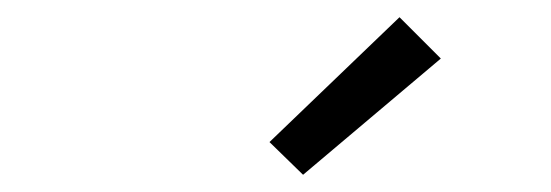

<svg xmlns="http://www.w3.org/2000/svg" viewBox="-20 -794 640 223"><path d="M332 -591 293 -629 444 -774 492 -726Z"/></svg>

Font: Iosevka Slab LtExObl
Style: Regular
Weight: 300
Width: 7
Italic angle: -9°
Monospace: yes
Designer: Belleve Invis
Foundry: Belleve Invis
Version: Version 11.1.0; ttfautohint (v1.8.3)